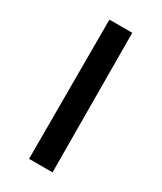

<svg xmlns="http://www.w3.org/2000/svg" viewBox="-170 -722 663 786"><g transform="rotate(30 161.5 -329.0)"><path d="M106 -658H214L217 0H106Z"/></g></svg>

Font: Ysabeau Semibold
Style: Regular
Weight: 600
Designer: Christian Thalmann (Catharsis Fonts)
Version: Version 0.003